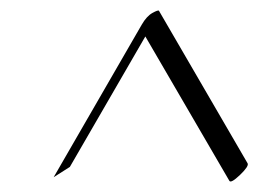

<svg xmlns="http://www.w3.org/2000/svg" viewBox="-20 -602 491 365"><path d="M82 -265.1 249.5 -555.2Q258.8 -571.3 269.8 -577.4Q280.8 -583.5 282.2 -581.5L450.7 -291.5Q453.6 -286.1 436.3 -269.5Q418.9 -252.9 416 -258.3L256.3 -532.7L112.8 -284.7Z"/></svg>

Font: ML-NILA01_NewLipi
Style: Regular
Weight: 400
Designer: CLT@C-DIT
Version: Version ML-NILA01_NewLipi 2.